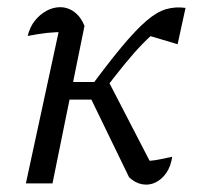

<svg xmlns="http://www.w3.org/2000/svg" viewBox="-20 -510 552 534"><path d="M339 -17 223 -256 277 -293 412 -32 374 -63Q387 -62 399 -63Q411 -64 425.5 -67Q440 -70 459 -74Q455 -47 442.5 -29Q430 -11 412.5 -2.5Q395 6 375.5 2.5Q356 -1 339 -17ZM52 0 151 -458 163 -421Q134 -421 111 -418.5Q88 -416 57 -410Q63 -435 77 -452.5Q91 -470 109.5 -480Q128 -490 147 -490Q169 -490 187 -476.5Q205 -463 215 -438L126 0ZM143 -233 153 -282H270L260 -233ZM262 -249 223 -256Q278 -331 317.5 -378.5Q357 -426 386.5 -451.5Q416 -477 442 -484.5Q468 -492 496 -488L474 -387L380 -415L427 -434Q401 -413 377.5 -389Q354 -365 327 -332Q300 -299 262 -249Z"/></svg>

Font: Piazzolla 24pt
Style: Italic
Weight: 400
Italic angle: -11.3°
Designer: Juan Pablo del Peral
Foundry: Huerta Tipografica
Version: Version 2.005